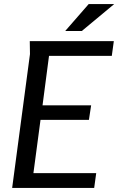

<svg xmlns="http://www.w3.org/2000/svg" viewBox="-20 -928 584 948"><path d="M127 -725H542L532 -652H222L190 -408H430L419 -336H180L145 -73H455L445 0H40L128 -661ZM418 -908H544L384 -775H302Z"/></svg>

Font: Rosario Medium
Style: Italic
Weight: 500
Italic angle: -8.05°
Version: Version 1.201